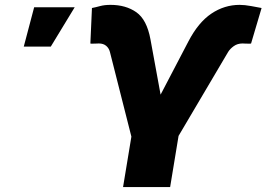

<svg xmlns="http://www.w3.org/2000/svg" viewBox="-20 -757 1079 777"><path d="M478 0 511.7 -204.1 424.8 -546.9Q420.9 -562 409.7 -571.5Q398.4 -581.1 379.9 -581.1Q376.5 -581.1 367.2 -580.6Q359.9 -580.6 353 -580.3Q346.2 -580.1 345.7 -581.1L352.1 -724.6Q367.2 -727.5 385 -732.4Q402.8 -737.3 427.2 -737.3Q489.3 -737.3 531.7 -707.5Q574.2 -677.7 588.9 -597.7L629.9 -374L742.7 -589.8Q782.7 -666.5 835.4 -701.9Q888.2 -737.3 949.7 -737.3Q970.2 -737.3 996.6 -732.4Q1022.9 -727.5 1038.6 -724.6L996.1 -581.1Q994.6 -580.1 987.1 -580.3Q979.5 -580.6 972.2 -580.6Q964.4 -581.1 961.9 -581.1Q940.9 -581.1 926 -570.3Q911.1 -559.6 903.3 -546.9L702.6 -207L668.5 0ZM76.2 -568.4 118.2 -727.5H282.2L185.5 -568.4Z"/></svg>

Font: Inter Black
Style: Italic
Weight: 900
Italic angle: -9.39999°
Designer: Rasmus Andersson
Foundry: rsms
Version: Version 4.000;git-a52131595